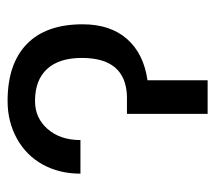

<svg xmlns="http://www.w3.org/2000/svg" viewBox="-51 -527 578 516"><g transform="rotate(-90 238.0 -269.0)"><path d="M237.3 -216.8Q340.3 -220.2 340.3 -337.9Q340.3 -399.4 310.5 -431.6Q280.8 -463.9 224.6 -463.9Q178.7 -463.9 149.2 -429.9Q119.6 -396 119.6 -341.8H29.3Q29.3 -398.9 54 -443.4Q78.6 -487.8 123.8 -512.7Q168.9 -537.6 224.6 -537.6Q324.2 -537.6 377.4 -486.1Q430.7 -434.6 430.7 -335.9Q430.7 -261.7 391.4 -216.8Q352.1 -171.9 280.3 -161.6V0H189.9V-216.8Z"/></g></svg>

Font: Roboto
Style: Regular
Weight: 400
Designer: Google
Version: Version 2.001047; 2015